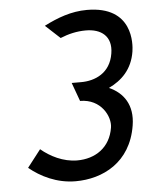

<svg xmlns="http://www.w3.org/2000/svg" viewBox="-47 -630 531 680"><g transform="rotate(-5 218.5 -289.5)"><path d="M31 -51C71 -18 128 11 195 11C291 11 392 -38 413 -168C425 -241 391 -286 341 -308C387 -330 425 -366 435 -429C439 -454 452 -590 287 -590C231 -590 181 -571 134 -547L186 -499C215 -511 245 -518 277 -518C331 -518 370 -490 360 -429C349 -359 293 -337 245 -337H211L235 -271C310 -271 342 -206 336 -168C325 -97 271 -62 207 -62C157 -62 111 -86 79 -113Z"/></g></svg>

Font: Charger Sport
Style: NrwObl
Weight: 400
Designer: Jasper
Foundry: Cannot Into Space Fonts
Version: Version 1.1